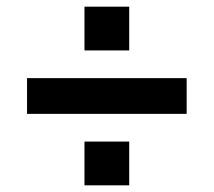

<svg xmlns="http://www.w3.org/2000/svg" viewBox="-20 -638 640 575"><path d="M61 -297V-404H539V-297ZM233 -83V-214H367V-83ZM233 -487V-618H367V-487Z"/></svg>

Font: SUSE Thin
Style: Bold
Weight: 700
Version: Version 1.000